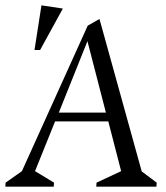

<svg xmlns="http://www.w3.org/2000/svg" viewBox="-24 -698 621 718"><path d="M-4 0 -3 -15 58 -58 304 -602 348 -627 506 -57 562 -15 561 0H336L337 -15L429 -58L381 -244H182L107 -58L178 -15L177 0ZM196 -277H372L303 -544ZM105 -511 131 -678 211 -666 126 -511Z"/></svg>

Font: Ancizar Serif Light
Style: Italic
Weight: 300
Italic angle: -4°
Designer: Cesar Puertas, Viviana Monsalve, Julian Moncada, Julian Prieto, Jose Castro, Felipe Aragon, Mariel Hernandez, Sara Alarc
Version: Version 8.100